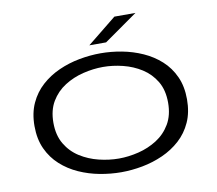

<svg xmlns="http://www.w3.org/2000/svg" viewBox="-94 -1018 1289 1140"><g transform="rotate(-10 550.0 -447.5)"><path d="M547.5 11Q484 11 418.5 -1.2Q353 -13.5 293.8 -40Q234.5 -66.5 187.8 -108.8Q141 -151 113.8 -210.2Q86.5 -269.5 86.5 -348Q86.5 -426 113.8 -485.2Q141 -544.5 187.8 -586.5Q234.5 -628.5 293.8 -655Q353 -681.5 418.5 -693.8Q484 -706 547.5 -706Q610.5 -706 675.5 -693.8Q740.5 -681.5 799.8 -655Q859 -628.5 905.5 -586.5Q952 -544.5 979 -485.2Q1006 -426 1006 -348Q1006 -269.5 979 -210Q952 -150.5 905.5 -108.5Q859 -66.5 799.8 -40Q740.5 -13.5 675.5 -1.2Q610.5 11 547.5 11ZM547.5 -71.5Q606 -71.5 666.8 -86.5Q727.5 -101.5 778.5 -134Q829.5 -166.5 860.8 -219.5Q892 -272.5 892 -348Q892 -423.5 860.8 -476Q829.5 -528.5 778.5 -561Q727.5 -593.5 666.8 -608.5Q606 -623.5 547.5 -623.5Q488.5 -623.5 427.2 -608.5Q366 -593.5 314.8 -561Q263.5 -528.5 232 -476Q200.5 -423.5 200.5 -348Q200.5 -272.5 232 -219.5Q263.5 -166.5 314.8 -134Q366 -101.5 427.2 -86.5Q488.5 -71.5 547.5 -71.5ZM591.5 -764H490.5L666.5 -906H793.5Z"/></g></svg>

Font: Trispace Expanded
Style: Regular
Weight: 400
Width: 7
Designer: Tyler Finck
Foundry: Etcetera Type Company
Version: Version 1.210; ttfautohint (v1.8.3)